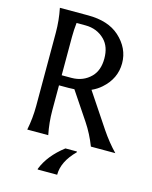

<svg xmlns="http://www.w3.org/2000/svg" viewBox="-137 -825 889 1123"><g transform="rotate(15 308.0 -263.5)"><path d="M202.1 210V205.1Q235.4 119.6 327.1 48.8H397V53.7Q320.3 129.9 320.3 210ZM195.3 -358.9H253.9Q325.2 -358.9 371.6 -405.8Q411.1 -445.8 411.1 -517.6Q411.1 -589.4 371.6 -629.4Q324.7 -676.8 253.9 -676.8H200.2Q195.3 -633.8 195.3 -590.8ZM83 0Q97.7 -73.2 97.7 -146.5V-590.8Q97.7 -664.1 83 -737.3H253.9Q375.5 -737.3 443.8 -676.3Q518.6 -608.9 518.6 -517.6Q518.6 -424.8 443.8 -358.9Q418.5 -336.4 385.7 -321.8L523.9 -114.7Q567.4 -50.3 616.2 0H468.3Q440.9 -70.8 400.9 -130.9L288.1 -299.3Q271.5 -297.9 253.9 -297.9H195.3V-146.5Q195.3 -73.2 210 0Z"/></g></svg>

Font: Classica
Style: Book
Weight: 400
Version: Version 1.001